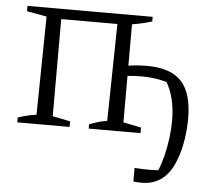

<svg xmlns="http://www.w3.org/2000/svg" viewBox="-50 -534 854 790"><g transform="rotate(5 377.0 -139.0)"><path d="M32 0V-20Q50 -26 67.5 -30.5Q85 -35 108 -38L114 -444L32 -459V-481H549V-462Q511 -450 467 -443V-272Q489 -276 508.5 -277Q528 -278 544 -278Q641 -278 686 -230Q731 -182 731 -76Q731 -35 724 10.5Q717 56 703 92Q664 203 563 203Q556 203 547 202.5Q538 202 529 201V145Q545 146 559.5 146.5Q574 147 591 147Q599 147 608 146.5Q617 146 627 146Q638 120 647 84.5Q656 49 661 10.5Q666 -28 666 -62Q666 -111 656 -151Q646 -191 629 -219Q607 -225 582 -229Q557 -233 524 -233Q509 -233 494.5 -232Q480 -231 467 -230V-38L541 -23V0H327V-18Q344 -24 360.5 -29.5Q377 -35 400 -38L407 -439H175V-38L248 -23V0Z"/></g></svg>

Font: Piazzolla Light
Style: Regular
Weight: 300
Designer: Juan Pablo del Peral
Foundry: Huerta Tipografica
Version: Version 1.330